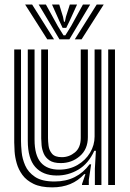

<svg xmlns="http://www.w3.org/2000/svg" viewBox="-20 -819 576 850"><path d="M211 10.5Q160.5 10.5 128.8 -4.9Q97 -20.2 79.2 -44.6Q61.5 -69 53.9 -96.4Q46.2 -123.8 44.6 -148.4Q43 -173 43 -188.2V-600H73V-194.2Q73 -175.8 75.8 -146.1Q78.5 -116.5 91.5 -86.5Q104.5 -56.5 135 -36Q165.5 -15.5 221 -15.5Q271.8 -15.5 310.8 -35.1Q349.8 -54.8 376.5 -91.5H383.5L373.2 -22.5V0H343.2L343 -4L358.2 -48H352.8Q299.8 10.5 211 10.5ZM459 0V-600H489V0ZM249 -97Q216.5 -97 198.8 -109.2Q181 -121.5 173.4 -139.6Q165.8 -157.8 164.1 -176Q162.5 -194.2 162.5 -206.2V-600H192.5V-208Q192.5 -193.5 195 -173.5Q197.5 -153.5 210.4 -138.4Q223.2 -123.2 253.8 -123.2Q286 -123.2 311.8 -144.4Q337.5 -165.5 337.5 -208.8V-600H369V-212Q369 -158.5 333.4 -127.8Q297.8 -97 249 -97ZM230 -42Q169 -42.5 136 -79.9Q103 -117.2 103 -196.2V-600H133V-200.2Q133 -132 160.4 -100Q187.8 -68 241.5 -68Q287.8 -68 323.1 -88.6Q358.5 -109.2 378.6 -142.8Q398.8 -176.2 398.8 -214.8V-600H429V0H400V-72L404.5 -151.5H397.5Q372 -95 327 -68.2Q282 -41.5 230 -42ZM91.2 -799H122.2L219.2 -645H189.2ZM151.2 -799H183.2L236 -703.2L261.2 -662.5H269.2L294.5 -703L347.2 -799H379.2L287.2 -645H243.2ZM210.2 -799H242.2L259 -744.5L263.2 -722.8H267.2L271.8 -744.5L289.2 -799H321.2L289 -728.2L273.2 -695.5H257.2L241.8 -728.2ZM408.2 -799H439.2L341.2 -645H311.2Z"/></svg>

Font: Big Shoulders Inline Text Black
Style: Regular
Weight: 900
Designer: Patric King
Foundry: XO Type Co
Version: Version 1.000